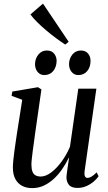

<svg xmlns="http://www.w3.org/2000/svg" viewBox="-20 -1004 582 1036"><path d="M154 11Q122 11 98.8 -1.5Q75.5 -14 62.5 -38.5Q49.5 -63 49.5 -100.5Q49.5 -114.5 51.8 -138.5Q54 -162.5 57.8 -189.8Q61.5 -217 65.2 -241.5Q69 -266 71 -281L100 -465.5L42.5 -487L46.5 -510L185 -533.5L203.5 -521.5L169 -280.5Q167 -262.5 163.5 -239.2Q160 -216 157 -192.5Q154 -169 151.8 -148.8Q149.5 -128.5 149.5 -116.5Q149.5 -93 155 -78.5Q160.5 -64 171.8 -57.8Q183 -51.5 200 -51.5Q226.5 -51.5 255.5 -73Q284.5 -94.5 311.5 -131Q338.5 -167.5 357.5 -212L402.5 -525.5H500L436.5 -81Q434 -63.5 438 -53.8Q442 -44 452 -44Q461.5 -44 474 -51.2Q486.5 -58.5 501.5 -74L512 -53Q504 -40.5 487.2 -25.8Q470.5 -11 447.8 -0.5Q425 10 398 10Q364.5 10 351.2 -7.5Q338 -25 338.5 -49Q338.5 -52.5 340 -64.2Q341.5 -76 343.8 -92Q346 -108 348.5 -124.2Q351 -140.5 352.5 -152L351 -152.5Q335 -119.5 314.5 -90Q294 -60.5 269.2 -38Q244.5 -15.5 215.8 -2.2Q187 11 154 11ZM219 -599Q197 -599 183 -615.8Q169 -632.5 169 -658.5Q169.5 -688 187.2 -709.8Q205 -731.5 233 -731.5Q259 -731.5 272.2 -714.5Q285.5 -697.5 285.5 -675.5Q285 -642.5 267.2 -620.8Q249.5 -599 219 -599ZM402.5 -599Q380.5 -599 366.5 -615.8Q352.5 -632.5 352.5 -658.5Q353 -688 370.5 -709.8Q388 -731.5 416.5 -731.5Q442 -731.5 455.5 -714.5Q469 -697.5 468.5 -675.5Q468.5 -642.5 450.8 -620.8Q433 -599 402.5 -599ZM332 -763.5Q309.5 -778 282.8 -797.8Q256 -817.5 229.8 -839.8Q203.5 -862 181 -884.2Q158.5 -906.5 144 -926L212 -984.5L350.5 -778.5Z"/></svg>

Font: Merriweather 96pt
Style: Italic
Weight: 400
Italic angle: -7.8°
Version: Version 2.101